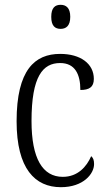

<svg xmlns="http://www.w3.org/2000/svg" viewBox="-20 -768 444 798"><path d="M232 -648C254 -648 272 -660 272 -698C272 -736 254 -748 232 -748C209 -748 193 -736 193 -698C193 -660 209 -648 232 -648ZM233 10C327 10 371 -46 371 -86C371 -103 367 -112 359 -119C340 -75 303 -33 241 -33C157 -33 111 -109 111 -265C111 -451 158 -506 230 -506C292 -506 314 -459 314 -394C351 -394 370 -406 370 -440C370 -503 315 -544 230 -544C125 -544 49 -478 49 -264C49 -66 126 10 233 10Z"/></svg>

Font: Noto Serif Sinhala Condensed Light
Style: Regular
Weight: 300
Width: 3
Designer: Jelle Bosma - Monotype Design Team
Foundry: Monotype Imaging Inc.
Version: Version 2.007